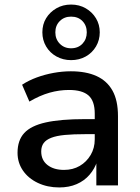

<svg xmlns="http://www.w3.org/2000/svg" viewBox="-20 -814 613 843"><path d="M240 9Q188 9 146 -11Q104 -31 80.5 -65.5Q57 -100 57 -143Q57 -198 86.5 -230Q116 -262 181 -276.5Q246 -291 353 -291H411V-225H356Q302 -225 265 -221.5Q228 -218 205 -209Q182 -200 171.5 -185.5Q161 -171 161 -149Q161 -111 188.5 -89.5Q216 -68 261 -68Q300 -68 330 -85.5Q360 -103 378 -133.5Q396 -164 396 -202V-315Q396 -371 368.5 -395Q341 -419 283 -419Q240 -419 197.5 -407Q155 -395 109 -368L77 -442Q106 -461 141.5 -474Q177 -487 215.5 -494Q254 -501 291 -501Q358 -501 404 -480Q450 -459 474 -416Q498 -373 498 -304V0H403V-107H407Q396 -73 373 -46.5Q350 -20 316.5 -5.5Q283 9 240 9ZM292 -550Q257 -550 228 -566Q199 -582 182.5 -610Q166 -638 166 -672Q166 -707 182.5 -734Q199 -761 227.5 -777.5Q256 -794 292 -794Q328 -794 356.5 -777.5Q385 -761 401.5 -733.5Q418 -706 418 -672Q418 -638 401.5 -610Q385 -582 356.5 -566Q328 -550 292 -550ZM292 -602Q323 -602 342 -622Q361 -642 361 -672Q361 -702 342 -721.5Q323 -741 292 -741Q262 -741 242.5 -721.5Q223 -702 223 -672Q223 -642 242.5 -622Q262 -602 292 -602Z"/></svg>

Font: NunitoSans_10ptSemiBold
Style: Regular
Weight: 600
Designer: Vernon Adams
Foundry: Vernon Adams
Version: Version 3.101;gftools[0.9.27]